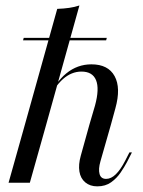

<svg xmlns="http://www.w3.org/2000/svg" viewBox="-20 -651 510 684"><path d="M298.4 -206.5 318.5 -275Q334.7 -334.7 322.2 -365.3Q309.7 -396 270.2 -396Q234.7 -396 204.4 -369.4Q174.2 -342.7 145.2 -283.1V-288.7Q176.6 -357.3 216.1 -389.5Q255.6 -421.8 305.6 -421.8Q365.3 -421.8 388.3 -379.8Q411.3 -337.9 391.1 -265.3L375 -206.5ZM68.5 -206.5 183.9 -619.4Q207.3 -620.2 226.6 -623Q246 -625.8 262.9 -631.5L144.4 -206.5ZM10.5 0 68.5 -206.5H144.4L86.3 0ZM337.9 -76.6Q329.8 -48.4 334.7 -31Q339.5 -13.7 358.1 -13.7Q375.8 -13.7 392.7 -30.2Q409.7 -46.8 425.8 -78.2L441.1 -108.1H450L432.3 -73.4Q423.4 -56.5 409.7 -36.3Q396 -16.1 375.8 -1.6Q355.6 12.9 326.6 12.9Q300.8 12.9 283.9 -1.2Q266.9 -15.3 262.9 -39.9Q258.9 -64.5 267.7 -96L298.4 -206.5H375ZM62.1 -507.3 64.5 -516.1H360.5L358.1 -507.3Z"/></svg>

Font: Playfair 144pt SemiCondensed
Style: Italic
Weight: 400
Width: 4
Italic angle: -15.6°
Designer: Claus Eggers Sørensen
Foundry: Claus Eggers Sørensen
Version: Version 2.203